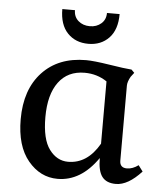

<svg xmlns="http://www.w3.org/2000/svg" viewBox="-50 -696 645 753"><g transform="rotate(5 273.0 -319.5)"><path d="M390.6 -652.3H340.8Q340.8 -626 322.8 -610.4Q304.7 -594.7 278.3 -594.7Q251 -594.7 232.9 -610.4Q214.8 -626 214.8 -652.3H165Q165 -590.8 196.3 -558.1Q227.5 -525.4 278.3 -525.4Q328.1 -525.4 359.4 -558.1Q390.6 -590.8 390.6 -652.3ZM135.7 -224.6Q135.7 -313.5 171.9 -362.3Q208 -411.1 274.4 -411.1Q323.2 -411.1 362.3 -384.8V-139.6Q315.4 -57.6 239.3 -57.6Q195.3 -57.6 165.5 -97.7Q135.7 -137.7 135.7 -224.6ZM362.3 -83Q362.3 -32.2 379.4 -9.8Q396.5 12.7 433.6 12.7Q481.4 12.7 534.2 -44.9L516.6 -68.4Q494.1 -51.8 471.7 -51.8Q443.4 -51.8 443.4 -80.1V-375Q443.4 -390.6 455.1 -411.1L467.8 -427.7L456.1 -439.5Q428.7 -441.4 367.2 -451.2Q305.7 -460.9 275.4 -460.9Q167 -460.9 103.5 -393.1Q40 -325.2 40 -208Q40 -102.5 87.9 -44.9Q135.7 12.7 204.1 12.7Q295.9 12.7 362.3 -83Z"/></g></svg>

Font: Kurale
Style: Regular
Weight: 400
Version: 1.0; ttfautohint (v1.3)